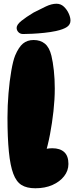

<svg xmlns="http://www.w3.org/2000/svg" viewBox="-20 -1005 397 1027"><path d="M169 2Q123 2 95 -15.5Q67 -33 51 -76Q35 -118 27.5 -193.5Q20 -269 20 -376Q20 -440 25.5 -506Q31 -572 40.5 -626.5Q50 -681 61 -708Q80 -753 103 -772Q126 -791 160 -791Q196 -791 220 -771.5Q244 -752 255 -707Q263 -674 268 -628Q273 -582 273 -531Q273 -474 266 -410.5Q259 -347 247.5 -286.5Q236 -226 220 -175L129 -166Q158 -188 193.5 -200Q229 -212 260 -212Q301 -212 323.5 -191.5Q346 -171 346 -128Q346 -92 323 -62.5Q300 -33 260.5 -15.5Q221 2 169 2ZM69 -856Q69 -873 94.5 -893.5Q120 -914 160 -938Q195 -956 225.5 -970.5Q256 -985 282 -985Q305 -985 321.5 -969.5Q338 -954 347.5 -933Q357 -912 357 -895Q357 -874 338.5 -861Q320 -848 279 -839Q251 -833 217.5 -829.5Q184 -826 153.5 -824.5Q123 -823 104 -823Q88 -823 78.5 -833Q69 -843 69 -856Z"/></svg>

Font: DynaPuff
Style: Bold
Weight: 700
Designer: Toshi Omagari, Jennifer Daniel
Foundry: Google Fonts
Version: Version 2.000